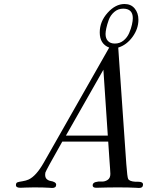

<svg xmlns="http://www.w3.org/2000/svg" viewBox="-20 -933 783 953"><path d="M59.1 -14.2Q59.1 -25.4 66.7 -28.1Q74.2 -30.8 91.6 -33.4Q108.9 -36.1 122.1 -42Q159.2 -59.1 196.8 -125L522 -696.8Q475.1 -714.8 475.1 -772Q475.1 -826.2 514.2 -869.6Q553.2 -913.1 598.1 -913.1Q630.4 -913.1 648.7 -890.6Q667 -868.2 667 -835Q667 -790 637.9 -750Q608.9 -710 566.9 -696.8Q568.8 -678.7 570.8 -639.2L606.9 -119.1Q611.8 -52.2 616.2 -44.9Q622.1 -32.7 652.8 -30.8Q656.7 -30.8 667 -30.8Q689.9 -30.8 689.9 -17.1Q689.9 0 669.9 0Q667 0 653.6 -1Q640.1 -2 616 -2.4Q591.8 -2.9 564 -2.9Q537.1 -2.9 513.7 -2.4Q490.2 -2 476.1 -1.5Q461.9 -1 458 -1Q439.9 -1 439.9 -12.9Q439.9 -24.9 453.9 -29.1Q467.8 -33.2 483.9 -32Q500 -30.8 513.9 -39.8Q527.8 -48.8 527.8 -69.8Q527.8 -77.6 526.4 -95.2Q524.9 -112.8 522.5 -150.4Q520 -188 517.1 -230H289.1Q208 -86.9 205.1 -76.2Q204.1 -72.3 204.1 -65.9Q204.1 -50.8 212.6 -43.5Q221.2 -36.1 231.7 -34.7Q242.2 -33.2 250.5 -28.6Q258.8 -23.9 258.8 -16.1Q258.8 0 238.8 0Q235.8 0 224.4 -1Q212.9 -2 192.9 -2.4Q172.9 -2.9 148.9 -2.9Q129.9 -2.9 107.9 -2Q85.9 -1 81.1 -1Q59.1 -1 59.1 -14.2ZM307.1 -259.8H515.1L493.2 -586.9ZM503.9 -764.2Q503.9 -742.2 515.9 -729.5Q527.8 -716.8 549.8 -716.8Q574.7 -716.8 593.3 -731.9Q611.8 -747.1 621.3 -769.5Q630.9 -792 635 -811Q639.2 -830.1 639.2 -842.8Q639.2 -889.6 591.8 -890.1Q565.9 -890.1 546.9 -873.5Q527.8 -856.9 519.5 -833.5Q511.2 -810.1 507.6 -792.7Q503.9 -775.4 503.9 -764.2Z"/></svg>

Font: CMU Classical Serif
Style: Italic
Weight: 500
Italic angle: -14.04°
Version: Version 0.7.0